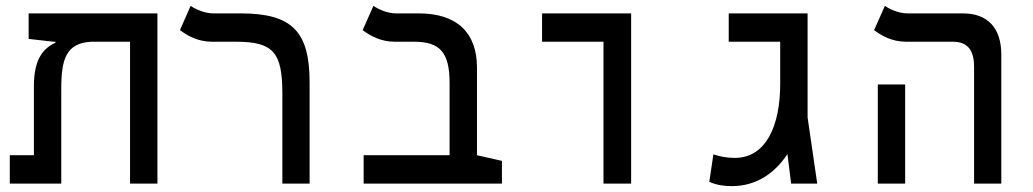

<svg xmlns="http://www.w3.org/2000/svg" viewBox="-20 -632 3556 661"><path d="M522 0V-585.9H78.6V-498L165 -488.3H170.9V-484.9C128.9 -465.8 96.7 -428.7 96.7 -335.4V-97.7H13.7V0H190.9V-326.2C190.9 -428.7 207.5 -482.9 293 -488.3H427.7V0Z M1045.9 -347.7C1045.9 -522 987.3 -585.9 809.1 -585.9H714.4C683.1 -585.9 650.9 -601.6 636.2 -611.8L599.6 -528.3C626 -508.3 662.1 -488.3 710.4 -488.3H793.5C920.9 -488.3 952.1 -451.2 952.1 -310.1V0H1045.9Z M1708 -78.1 1622.1 -97.7V-398.9C1622.1 -520.5 1552.2 -585.9 1421.9 -585.9H1343.3C1312 -585.9 1280.3 -601.6 1265.6 -611.8L1228.5 -528.3C1254.9 -508.3 1291.5 -488.3 1339.4 -488.3H1406.2C1495.1 -488.3 1527.8 -451.2 1527.8 -345.7V-97.7H1231.9V0H1708Z M2057.6 0H2152.8V-585.9H1846.2V-488.3H2057.6Z M2499.5 8.8C2583.5 8.8 2647.5 -35.6 2690.9 -101.6L2703.6 0H2793.5L2760.3 -228V-585.9H2488.8V-488.3H2666V-343.3C2666 -197.3 2616.2 -88.4 2509.8 -88.4C2481.4 -88.4 2457.5 -93.3 2436 -100.6L2421.9 -5.9C2448.2 5.4 2472.7 8.8 2499.5 8.8Z M3333.5 0H3427.2V-444.3C3427.2 -535.2 3380.4 -585.9 3295.4 -585.9H3104C3072.8 -585.9 3041 -601.6 3026.4 -611.8L2989.3 -528.3C3015.6 -508.3 3051.8 -488.3 3100.1 -488.3H3260.7C3309.6 -488.3 3333.5 -460.9 3333.5 -402.3ZM3002 0H3096.2V-341.3H3002Z"/></svg>

Font: Cascadia Mono NF
Style: Regular
Weight: 400
Monospace: yes
Designer: Aaron Bell
Foundry: Saja Typeworks
Version: Version 2404.023